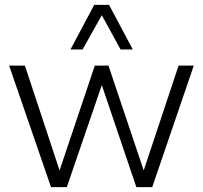

<svg xmlns="http://www.w3.org/2000/svg" viewBox="-20 -770 835 790"><path d="M398.9 -707.5 319.8 -566.4H270L367.7 -750H428.7L526.4 -566.4H476.1ZM714.8 -500H777.3L606.4 0H541L398.9 -419.9L254.9 0H189.9L17.6 -500H82.5L225.1 -68.8L370.1 -500H426.3L571.3 -68.8Z"/></svg>

Font: Now Alt Light
Style: Regular
Weight: 300
Designer: Alfredo Marco Pradil
Foundry: Alfredo Marco Pradil
Version: Version 1.002;PS 001.002;hotconv 1.0.88;makeotf.lib2.5.64775